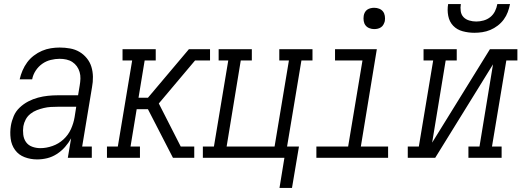

<svg xmlns="http://www.w3.org/2000/svg" viewBox="-20 -770 2545 937"><path d="M161 8Q161 8 161 8Q161 8 161 8Q129 8 100 -3Q71 -14 53.5 -38Q36 -62 32 -93.5Q28 -125 33 -156Q37 -180 47 -203.5Q57 -227 76 -245Q95 -263 118 -275Q141 -287 165.5 -293.5Q190 -300 214 -302.5Q238 -305 262 -305H361L369 -353Q372 -370 372.5 -386.5Q373 -403 368.5 -418.5Q364 -434 355 -446.5Q346 -459 333 -467.5Q320 -476 304 -479.5Q288 -483 271 -483Q250 -483 227.5 -477.5Q205 -472 186 -458.5Q167 -445 154 -425Q141 -405 137 -383H76Q81 -405 90 -426Q99 -447 112.5 -465.5Q126 -484 145 -498.5Q164 -513 185 -522Q206 -531 228 -534.5Q250 -538 271 -538Q297 -538 322 -533.5Q347 -529 367.5 -517Q388 -505 403.5 -486Q419 -467 426 -444Q433 -421 433.5 -395.5Q434 -370 429 -344L381 -55H428V0H311L327 -95Q315 -73 297.5 -53Q280 -33 257.5 -18.5Q235 -4 210.5 2Q186 8 161 8ZM177 -47Q206 -47 236 -57.5Q266 -68 289.5 -89.5Q313 -111 326 -139.5Q339 -168 344 -198L352 -249H262Q245 -249 228 -248Q211 -247 194 -243Q177 -239 160 -232.5Q143 -226 128.5 -214.5Q114 -203 105.5 -187Q97 -171 94 -154Q91 -134 93.5 -113Q96 -92 107 -76.5Q118 -61 137 -54Q156 -47 177 -47Z M872 0 877 -27V-28L862 -55H928V0ZM502 0V-55H555L625 -475H578V-530H740V-475H686L656 -293H702L902 -530H960L956 -503L960 -530H1005V-475H932L755 -265L862 -55L877 -28V-27L872 0H824L702 -237H647L617 -55H663V0Z M1344 147 1368 0H970V-55H1024L1094 -475H1047V-530H1209V-475H1155L1086 -55H1320L1390 -475H1343V-530H1505V-475H1451L1381 -55H1439L1405 147Z M1524 0V-55H1679L1749 -475H1615V-530H1819L1741 -55H1874V0ZM1806 -628Q1794 -628 1782.5 -632.5Q1771 -637 1764 -646Q1757 -655 1755 -667.5Q1753 -680 1755 -693Q1756 -701 1760.5 -709.5Q1765 -718 1772.5 -723Q1780 -728 1789 -730Q1798 -732 1806 -732Q1819 -732 1830.5 -727.5Q1842 -723 1849 -714Q1856 -705 1858 -692.5Q1860 -680 1858 -667Q1856 -659 1851.5 -650.5Q1847 -642 1839.5 -637Q1832 -632 1823.5 -630Q1815 -628 1806 -628Z M1970 0V-55H2024L2094 -475H2047V-530H2209V-475H2155L2089 -74L2371 -530H2505V-475H2451L2381 -55H2428V0H2266V-55H2320L2386 -456L2104 0ZM2295 -610Q2266 -610 2238 -617.5Q2210 -625 2191.5 -644.5Q2173 -664 2167.5 -692.5Q2162 -721 2167 -750H2229Q2226 -733 2228.5 -715.5Q2231 -698 2242 -686.5Q2253 -675 2270 -670Q2287 -665 2304 -665Q2322 -665 2340 -670Q2358 -675 2372.5 -686.5Q2387 -698 2395.5 -715Q2404 -732 2407 -750H2469Q2465 -730 2458 -711Q2451 -692 2438.5 -675Q2426 -658 2409 -645Q2392 -632 2373 -624Q2354 -616 2334 -613Q2314 -610 2295 -610Z"/></svg>

Font: Iosevka Slab Light Oblique
Style: Regular
Weight: 300
Italic angle: -9°
Monospace: yes
Designer: Belleve Invis
Foundry: Belleve Invis
Version: Version 11.1.1; ttfautohint (v1.8.3)